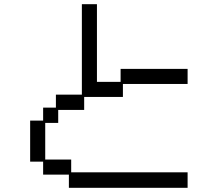

<svg xmlns="http://www.w3.org/2000/svg" viewBox="-20 -869 1040 917"><path d="M124 -293H186V-355H247V-417H371V-849H443V-478H556V-540H876V-468H567V-406H382V-344H258V-282H196V-107H320V-46H876V28H309V-35H186V-97H124Z"/></svg>

Font: DotGothic16
Style: Regular
Weight: 400
Designer: Fontworks Inc.
Foundry: Fontworks Inc.
Version: Version 1.100